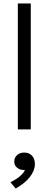

<svg xmlns="http://www.w3.org/2000/svg" viewBox="-20 -740 278 1098"><path d="M82 0V-720H156V0ZM69.5 338 39.5 302Q69.5 288 92.5 269Q115.5 250 122.5 232Q97 234 79.2 220.2Q61.5 206.5 61.5 184Q61.5 161.5 77.5 147Q93.5 132.5 118.5 132.5Q146 132.5 162.8 150.2Q179.5 168 179.5 198.5Q179.5 235 151 271.8Q122.5 308.5 69.5 338Z"/></svg>

Font: Geologica ExtraLight
Style: Regular
Weight: 200
Designer: Sindre Bremnes, Frode Helland
Foundry: Monokrom Skriftforlag AS
Version: Version 1.010; ttfautohint (v1.8.4.7-5d5b);gftools[0.9.28]